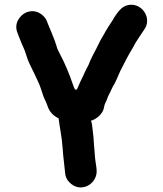

<svg xmlns="http://www.w3.org/2000/svg" viewBox="-20 -729 697 819"><path d="M300 -347C297 -353 294 -358 293 -363C276 -413 257 -459 234 -502L226 -518C224 -523 222 -528 221 -533L213 -557C203 -583 195 -602 184 -628L180 -639C169 -666 133 -693 92 -676C66 -665 37 -629 55 -588L59 -577C65 -563 67 -556 73 -542L81 -524C82 -521 84 -517 86 -512L92 -494C100 -465 113 -444 125 -418L139 -388C150 -368 158 -339 166 -316C170 -306 179 -289 182 -279C190 -253 206 -236 230 -224C235 -183 244 -144 247 -99C249 -64 254 -31 257 1L258 11C260 29 269 44 284 56C332 94 398 52 392 -6L391 -16C390 -23 389 -30 388 -36C384 -60 384 -84 381 -109L379 -141L375 -177C373 -189 373 -205 368 -214C393 -221 420 -245 424 -272C424 -281 432 -294 435 -302L441 -318L444 -324C453 -340 458 -356 468 -371C477 -388 484 -406 492 -424C508 -457 528 -495 547 -526C560 -553 579 -577 594 -601C631 -649 587 -717 530 -708C506 -704 493 -690 480 -673L466 -653C464 -648 461 -644 458 -639C449 -625 438 -609 430 -595C423 -580 410 -562 403 -546L391 -522C380 -500 367 -478 358 -453C351 -439 342 -423 337 -410C327 -390 317 -369 308 -347Z"/></svg>

Font: Electronic
Style: UltThk
Weight: 900
Version: Version 1.011